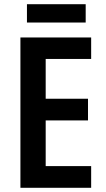

<svg xmlns="http://www.w3.org/2000/svg" viewBox="-20 -892 503 912"><path d="M387 -872H108V-785H387ZM413 0V-103H197V-320H398V-423H197V-612H413V-714H77V0Z"/></svg>

Font: Noto Sans Gurmukhi UI Condensed SemiBold
Style: Regular
Weight: 600
Width: 3
Designer: Jelle Bosma - Monotype Design Team
Foundry: Monotype Imaging Inc.
Version: Version 2.004